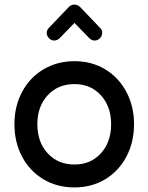

<svg xmlns="http://www.w3.org/2000/svg" viewBox="-20 -794 648 838"><path d="M43 -252Q43 -330 76.5 -393Q110 -456 170 -491.5Q230 -527 305 -527Q380 -527 439 -491.5Q498 -456 531.5 -393Q565 -330 565 -252Q565 -173 531.5 -110Q498 -47 439 -11.5Q380 24 305 24Q229 24 169.5 -11.5Q110 -47 76.5 -110Q43 -173 43 -252ZM465 -252Q465 -329 420.5 -378Q376 -427 305 -427Q233 -427 188 -378Q143 -329 143 -252Q143 -174 188 -125Q233 -76 305 -76Q376 -76 420.5 -125Q465 -174 465 -252ZM417 -672Q426 -663 426 -651Q426 -637 416 -627Q406 -617 393 -617Q387 -617 380.5 -620Q374 -623 370 -627L305 -694L240 -627Q236 -623 229.5 -620Q223 -617 217 -617Q204 -617 194 -627Q184 -637 184 -651Q184 -663 193 -672L279 -762Q290 -774 304 -774Q320 -774 331 -762Z"/></svg>

Font: Tsukimi Rounded SemiBold
Style: Regular
Weight: 600
Designer: Takashi Funayama
Foundry: Takashi Funayama
Version: Version 1.032; ttfautohint (v1.8.3)